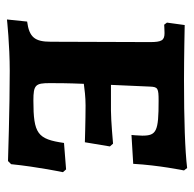

<svg xmlns="http://www.w3.org/2000/svg" viewBox="-23 -527 558 552"><g transform="rotate(90 256.0 -251.0)"><path d="M36 8C36 8 109 0 184 0C291 0 443 5 443 5L452 -4C460 -82 475 -153 475 -153L467 -162L391 -156C380 -80 365 -68 269 -68C224 -68 219 -74 219 -115C219 -136 219 -165 221 -213C235 -215 259 -218 283 -218C324 -218 389 -216 389 -216L401 -288L393 -297C393 -297 326 -291 298 -291H224L229 -404C230 -426 234 -428 270 -428C358 -428 370 -422 370 -381C370 -370 368 -350 368 -350L451 -355C455 -428 470 -501 470 -501L463 -510C413 -504 325 -501 211 -501C146 -501 52 -503 52 -503L45 -452L51 -444C51 -444 66 -445 75 -445C96 -445 101 -437 101 -403L100 -118C100 -72 87 -56 42 -50Z"/></g></svg>

Font: Alegreya SC
Style: Bold
Weight: 700
Designer: Juan Pablo del Peral
Foundry: Huerta Tipografica
Version: Version 2.007;PS 002.007;hotconv 1.0.88;makeotf.lib2.5.64775